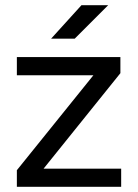

<svg xmlns="http://www.w3.org/2000/svg" viewBox="-20 -720 532 740"><path d="M45 -64 340 -430H45V-500H444V-438L148 -70H447V0H45ZM294 -700H397L268 -571H177Z"/></svg>

Font: Oak Sans
Style: Regular
Weight: 400
Designer: Erik Kennedy, Walven
Foundry: Erik Kennedy, Walven
Version: Version 1.000